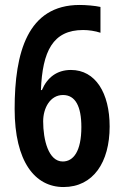

<svg xmlns="http://www.w3.org/2000/svg" viewBox="-20 -809 494 774"><path d="M236 -55C356 -55 422 -155 422 -299C422 -434 365 -527 266 -527C209 -527 170 -496 149 -446H145C151 -602 193 -688 315 -688C338 -688 364 -684 385 -677V-781C363 -786 326 -789 301 -789C91 -789 39 -597 39 -370C39 -157 121 -55 236 -55ZM233 -158C175 -158 154 -246 154 -320C154 -373 182 -426 234 -426C284 -426 308 -380 308 -297C308 -199 276 -158 233 -158Z"/></svg>

Font: Noto Sans Malayalam UI ExtraCondensed SemiBold
Style: Regular
Weight: 600
Width: 2
Designer: Jelle Bosma - Monotype Design Team
Foundry: Monotype Imaging Inc.
Version: Version 2.104